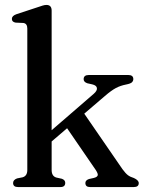

<svg xmlns="http://www.w3.org/2000/svg" viewBox="-20 -757 586 777"><path d="M53 0Q33 0 33 -16.5Q33 -29 49 -35L71.5 -39.5Q90.5 -45 90.5 -69V-641.5Q90.5 -661.5 75 -664L42.5 -665.5Q28 -668.5 28 -680.5Q28 -693 46.5 -699.5L131.5 -727.5Q144.5 -732 152.8 -734.5Q161 -737 168 -737Q189 -737 189 -714V-230L359 -377Q374 -390 372.2 -400.8Q370.5 -411.5 353.5 -415.5L333.5 -420Q318.5 -425 318.5 -436.5Q318.5 -453.5 339.5 -453.5H499Q519.5 -453.5 519.5 -437Q519.5 -429.5 514 -424Q508.5 -418.5 490.5 -415Q467 -410.5 448.5 -400.5Q430 -390.5 404.5 -368.5L321 -297L475.5 -72.5Q488 -55.5 497.5 -48.2Q507 -41 522 -36.5Q541.5 -27.5 541.5 -16Q541.5 0 521.5 0H344.5Q325.5 0 325.5 -16.5Q325.5 -27.5 340 -32.5L360 -37Q375.5 -41 375.8 -49.5Q376 -58 362 -77L251.5 -238L189 -184.5V-69Q189 -44 208 -38.5L230.5 -33.5Q244 -28.5 244 -17Q244 0 224.5 0Z"/></svg>

Font: Fraunces 72pt Soft
Style: Regular
Weight: 400
Version: Version 1.000;[b76b70a41]